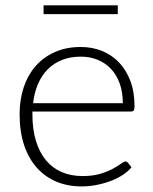

<svg xmlns="http://www.w3.org/2000/svg" viewBox="-20 -678 562 705"><path d="M431 -299Q431 -339 419.8 -370.8Q408.5 -402.5 388 -424.5Q367.5 -446.5 339.2 -458.2Q311 -470 277 -470Q238.5 -470 208 -458Q177.5 -446 155.2 -423.5Q133 -401 119.5 -369.5Q106 -338 101.5 -299ZM99 -268.5V-259Q99 -203 112 -160.5Q125 -118 149 -89.2Q173 -60.5 207 -46Q241 -31.5 283 -31.5Q320.5 -31.5 348 -39.8Q375.5 -48 394.2 -58.2Q413 -68.5 424 -76.8Q435 -85 440 -85Q446.5 -85 450 -80L463 -64Q451 -49 431.2 -36Q411.5 -23 387.2 -13.8Q363 -4.5 335.2 1Q307.5 6.5 279.5 6.5Q228.5 6.5 186.5 -11.2Q144.5 -29 114.5 -63Q84.5 -97 68.2 -146.2Q52 -195.5 52 -259Q52 -312.5 67.2 -357.8Q82.5 -403 111.2 -435.8Q140 -468.5 181.8 -487Q223.5 -505.5 276.5 -505.5Q318.5 -505.5 354.5 -491Q390.5 -476.5 417 -448.8Q443.5 -421 458.8 -380.5Q474 -340 474 -287.5Q474 -276.5 471 -272.5Q468 -268.5 461 -268.5ZM140 -658.5H412.5V-626H140Z"/></svg>

Font: Lato 2
Style: Regular
Weight: 300
Designer: Lukasz Dziedzic with Adam Twardoch and Botio Nikoltchev
Foundry: tyPoland Lukasz Dziedzic
Version: Version 2.015; 2015-08-06; http://www.latofonts.com/